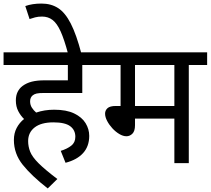

<svg xmlns="http://www.w3.org/2000/svg" viewBox="-20 -916 1183 1078"><path d="M321 -69Q357 -80 380 -98Q403 -116 403 -148Q403 -186 374 -207.5Q345 -229 280 -229Q211 -229 174.5 -200.5Q138 -172 138 -124Q138 -93 149.5 -64Q161 -35 196.5 0.5Q232 36 302 89L248 142Q157 71 107.5 9Q58 -53 58 -130Q58 -168 73.5 -197.5Q89 -227 115 -248Q96 -266 82.5 -292Q69 -318 69 -352Q69 -380 79 -400Q89 -420 106 -433Q129 -450 158.5 -457.5Q188 -465 229 -465H361V-551H0V-622H546V-551H442V-394H230Q199 -394 186 -391Q173 -388 164 -381Q149 -369 149 -347Q149 -327 159 -311.5Q169 -296 183 -284Q230 -300 284 -300Q353 -300 396.5 -279Q440 -258 460.5 -224.5Q481 -191 481 -153Q481 -95 447 -57Q413 -19 348 -2Z M362 -615Q341 -694 320.5 -739.5Q300 -785 275 -804Q250 -823 216 -823Q194 -823 177 -818.5Q160 -814 146 -809L122 -882Q161 -896 213 -896Q267 -896 306.5 -870.5Q346 -845 377.5 -783.5Q409 -722 437 -615Z M1040 -551V0H959V-250H738V-213Q738 -180 723.5 -165.5Q709 -151 690 -151Q671 -151 650 -163.5Q629 -176 611 -195.5Q593 -215 581.5 -237Q570 -259 570 -278Q570 -296 583.5 -308.5Q597 -321 631 -321H657V-551H531V-622H1143V-551ZM959 -551H738V-321H959Z"/></svg>

Font: Go Noto Kurrent-Regular
Style: Regular
Weight: 400
Designer: Monotype Design Team
Foundry: Monotype Imaging Inc.
Version: Version 2.012; ttfautohint (v1.8.4.7-5d5b)